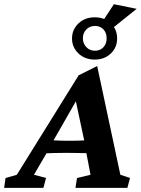

<svg xmlns="http://www.w3.org/2000/svg" viewBox="-65 -911 683 931"><path d="M-44.9 0 -38.1 -47.9 16.6 -63.5 316.4 -545.9 406.2 -590.8 518.6 -63.5 565.4 -47.9 552.7 0H300.8L308.6 -47.9L374 -63.5L349.6 -190.4L344.7 -223.6L294.9 -457L320.3 -450.2L192.4 -226.6L177.7 -197.3L99.6 -63.5L158.2 -47.9L145.5 0ZM144.5 -167 159.2 -232.4Q178.7 -231.4 204.6 -230Q230.5 -228.5 271.5 -228.5Q311.5 -228.5 338.9 -230Q366.2 -231.4 384.8 -232.4L371.1 -168Q351.6 -168 324.7 -168.9Q297.9 -169.9 257.8 -169.9Q217.8 -169.9 191.4 -168.9Q165 -168 144.5 -167ZM394.5 -622.1Q346.7 -622.1 315.4 -651.9Q284.2 -681.6 284.2 -724.6Q284.2 -767.6 315.4 -797.4Q346.7 -827.1 394.5 -827.1Q442.4 -827.1 472.7 -797.9Q502.9 -768.6 502.9 -724.6Q502.9 -680.7 472.2 -651.4Q441.4 -622.1 394.5 -622.1ZM395.5 -665Q420.9 -665 436.5 -682.1Q452.1 -699.2 452.1 -724.6Q452.1 -752 436.5 -768.6Q420.9 -785.2 395.5 -785.2Q370.1 -785.2 353.5 -768.1Q336.9 -751 336.9 -725.6Q336.9 -700.2 353.5 -682.6Q370.1 -665 395.5 -665ZM473.6 -768.6 419.9 -788.1 487.3 -890.6 597.7 -868.2Z"/></svg>

Font: Crimson Pro
Style: Bold Italic
Weight: 700
Italic angle: -12°
Designer: Jacques Le Bailly
Foundry: Baron von Fonthausen
Version: Version 1.003